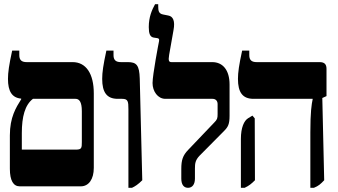

<svg xmlns="http://www.w3.org/2000/svg" viewBox="-20 -888 1610 915"><path d="M74 0H365C403 0 427 -34 427 -88V-443C427 -537 390 -592 326 -592H107C84 -592 72 -601 72 -625V-647H38C23 -578 18 -543 18 -512C18 -453 37 -422 81 -418V-415C56 -375 27 -329 27 -243V-84C27 -27 44 0 74 0ZM84 -175V-254C84 -332 99 -388 137 -417H340C357 -417 370 -404 370 -358V-211C370 -183 369 -175 342 -175Z M592 7H609C624 0 638 -9 658 -29L646 -514C644 -577 631 -592 589 -592H556C533 -592 521 -601 521 -625V-647H487C472 -578 467 -543 467 -512C467 -448 489 -417 541 -417H562C590 -417 592 -405 592 -367Z M876 7C897 7 909 -10 909 -37V-85C909 -109 911 -125 931 -146L1047 -263C1067 -283 1074 -296 1074 -337V-485C1074 -554 1042 -592 991 -592H797C786 -592 781 -597 786 -626L807 -745C815 -788 805 -810 782 -814L757 -819C736 -823 734 -837 734 -859V-868H719C704 -841 689 -807 689 -759C689 -728 695 -712 712 -709L731 -706C736 -705 740 -702 738 -692C736 -683 707 -532 707 -492C707 -453 732 -417 768 -417H993C1008 -417 1017 -407 1017 -392V-344C1017 -324 1015 -318 1001 -304L877 -174C851 -147 844 -125 844 -83V-37C844 -8 856 7 876 7Z M1459 7H1476C1498 -2 1507 -10 1525 -29L1516 -421L1536 -430V-560C1536 -582 1526 -592 1503 -592H1203C1180 -592 1168 -601 1168 -625V-647H1134C1119 -578 1114 -543 1114 -512C1114 -448 1136 -417 1188 -417H1470V-415C1465 -391 1459 -355 1459 -257ZM1128 7H1146C1167 -3 1178 -12 1195 -29L1194 -324L1183 -337L1163 -325C1143 -313 1128 -280 1128 -226Z"/></svg>

Font: Noto Serif Hebrew ExtraCondensed Black
Style: Regular
Weight: 900
Width: 2
Designer: Monotype Design Team
Foundry: Monotype Imaging Inc.
Version: Version 2.004